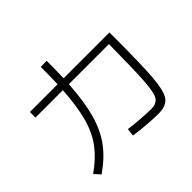

<svg xmlns="http://www.w3.org/2000/svg" viewBox="-172 -1025 1283 1283"><g transform="rotate(-45 469.0 -384.0)"><path d="M457 -21.5 462.9 -76.2Q505.9 -70.3 568.8 -65.4Q631.8 -60.5 668 -60.5Q717.8 -60.5 738.3 -90.6Q758.8 -120.6 766.1 -220.7Q773.4 -320.8 775.4 -567.4H396.5Q386.7 -410.2 357.2 -304.7Q327.6 -199.2 272.2 -124.5Q216.8 -49.8 125 13.7L86.9 -28.3Q173.8 -89.4 225.1 -157.7Q276.4 -226.1 303.5 -323Q330.6 -419.9 339.8 -567.4H81.1V-620.1H342.8Q345.7 -694.3 345.7 -782.2H402.3Q402.3 -694.8 399.4 -620.1H833V-591.8Q833 -315.4 823.2 -198.7Q813.5 -82 783.4 -43Q753.4 -3.9 682.6 -3.9Q640.1 -3.9 573.7 -9Q507.3 -14.2 457 -21.5Z"/></g></svg>

Font: Pretendard Light
Style: Regular
Weight: 300
Designer: Base glyphs from Inter by Rasmus Andersson; Hangeul glyphs from Noto Sans CJK(Source Han Sans) by Jang Soo-young and Kan
Foundry: Kil Hyung-jin
Version: Version 1.309